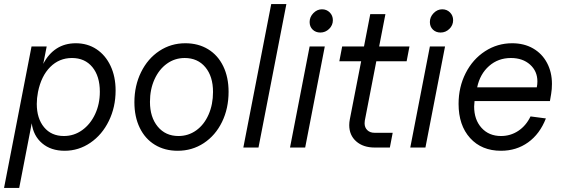

<svg xmlns="http://www.w3.org/2000/svg" viewBox="-27 -730 2790 950"><path d="M130 -120 68 200H-7L129 -500H204L187 -414Q213 -464 253.5 -490Q294 -516 348 -516Q406 -516 450.5 -486.5Q495 -457 520 -404Q545 -351 545 -282Q545 -200 511.5 -131.5Q478 -63 420 -23.5Q362 16 293 16Q225 16 181.5 -21Q138 -58 130 -120ZM155 -216Q155 -144 191 -100.5Q227 -57 289 -57Q339 -57 379.5 -86Q420 -115 443.5 -165Q467 -215 467 -276Q467 -353 430 -398Q393 -443 329 -443Q266 -443 221.5 -398.5Q177 -354 161 -275Q155 -244 155 -216Z M638 -224Q638 -306 671 -373Q704 -440 761.5 -478Q819 -516 890 -516Q954 -516 1002.5 -486.5Q1051 -457 1077.5 -402.5Q1104 -348 1104 -276Q1104 -193 1071.5 -126.5Q1039 -60 981.5 -22Q924 16 852 16Q788 16 739.5 -13.5Q691 -43 664.5 -97.5Q638 -152 638 -224ZM856 -57Q905 -57 944 -85Q983 -113 1005 -163Q1027 -213 1027 -275Q1027 -352 989 -397.5Q951 -443 887 -443Q838 -443 799 -415Q760 -387 737.5 -337.5Q715 -288 715 -226Q715 -150 753.5 -103.5Q792 -57 856 -57Z M1390 -710 1252 0H1177L1315 -710Z M1580 -500 1483 0H1408L1505 -500ZM1505 -621Q1505 -646 1523.5 -665Q1542 -684 1566 -684Q1589 -684 1604.5 -668.5Q1620 -653 1620 -630Q1620 -605 1601.5 -587Q1583 -569 1558 -569Q1535 -569 1520 -583.5Q1505 -598 1505 -621Z M1701 -111Q1701 -125 1704 -140L1760 -427H1652L1666 -500H1774L1805 -660H1880L1849 -500H1999L1985 -427H1835L1778 -133Q1777 -128 1777 -120Q1777 -99 1790.5 -86Q1804 -73 1826 -73H1916L1902 0H1827Q1770 0 1735.5 -30.5Q1701 -61 1701 -111Z M2175 -500 2078 0H2003L2100 -500ZM2100 -621Q2100 -646 2118.5 -665Q2137 -684 2161 -684Q2184 -684 2199.5 -668.5Q2215 -653 2215 -630Q2215 -605 2196.5 -587Q2178 -569 2153 -569Q2130 -569 2115 -583.5Q2100 -598 2100 -621Z M2242 -216Q2242 -299 2277 -368Q2312 -437 2373 -476.5Q2434 -516 2507 -516Q2566 -516 2610.5 -490.5Q2655 -465 2679.5 -419Q2704 -373 2704 -315Q2704 -288 2700 -265L2694 -230H2321Q2319 -212 2319 -203Q2319 -138 2355.5 -97.5Q2392 -57 2452 -57Q2499 -57 2537.5 -82.5Q2576 -108 2598 -154L2674 -144Q2644 -67 2586 -25.5Q2528 16 2452 16Q2356 16 2299 -47Q2242 -110 2242 -216ZM2632 -327Q2632 -378 2595.5 -410.5Q2559 -443 2501 -443Q2438 -443 2393 -403.5Q2348 -364 2334 -298H2629Q2632 -313 2632 -327Z"/></svg>

Font: MedMera Sans
Style: Italic
Weight: 400
Italic angle: -11°
Designer: Kasper Nordkvist
Foundry: UNCUT.wtf
Version: Version 1.300